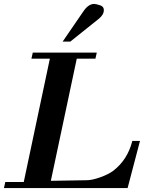

<svg xmlns="http://www.w3.org/2000/svg" viewBox="-30 -958 733 978"><path d="M683 -240 620 0H-10L-3 -31H91L224 -659H130L137 -690H463L456 -659H361L229 -37L411 -40Q439 -40 481 -55Q523 -70 548 -89Q620 -145 644 -240ZM483 -930Q499 -923 499 -907Q499 -883 473 -862L328 -746H289L396 -902Q421 -938 450 -938Q459 -938 483 -930Z"/></svg>

Font: GFS Didot
Style: Bold Italic
Weight: 700
Italic angle: -12°
Designer: Designed by Takis Katsoulidis and George D. Matthiopoulos.
Foundry: Designed by Takis Katsoulidis and George D. Matthiopoulos.
Version: Version 1.0